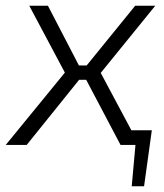

<svg xmlns="http://www.w3.org/2000/svg" viewBox="-35 -505 572 669"><path d="M494 -51 467 144H424L437 0H389L396 -51ZM132 -485 256 -246 58 0H-15L191 -252L67 -485ZM300 -277 292 -227H207L214 -277ZM506 -485 316 -251 450 0H385L250 -256L436 -485Z"/></svg>

Font: Exo 2 Light
Style: Italic
Weight: 300
Italic angle: -8°
Designer: Natanael Gama
Foundry: Natanael Gama
Version: Version 2.010